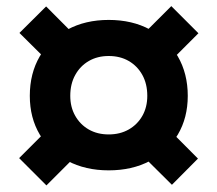

<svg xmlns="http://www.w3.org/2000/svg" viewBox="-20 -640 693 612"><path d="M326.5 -97Q252 -97 195.2 -127.2Q138.5 -157.5 106.8 -211Q75 -264.5 75 -334.5Q75 -406 106.8 -460.5Q138.5 -515 195.2 -545.8Q252 -576.5 326.5 -576.5Q401.5 -576.5 458.2 -545.8Q515 -515 546.8 -460.2Q578.5 -405.5 578.5 -334.5Q578.5 -264.5 546.8 -211Q515 -157.5 458.2 -127.2Q401.5 -97 326.5 -97ZM326.5 -211.5Q362.5 -211.5 390.2 -227.2Q418 -243 433.8 -270.8Q449.5 -298.5 449.5 -334.5Q449.5 -372.5 433.8 -401Q418 -429.5 390.5 -445.5Q363 -461.5 326.5 -461.5Q290.5 -461.5 263 -445.5Q235.5 -429.5 219.8 -401Q204 -372.5 204 -334.5Q204 -298.5 219.8 -270.8Q235.5 -243 263 -227.2Q290.5 -211.5 326.5 -211.5ZM165.5 -260.5 252.5 -173.5 128 -49 41 -136ZM526 -620.5 612.5 -534 488 -409.5 401.5 -496ZM251 -495 167 -411 42 -535 127 -619.5ZM611 -134.5 528 -51 403 -175 487 -259Z"/></svg>

Font: Hepta Slab ExtraLight
Style: Bold
Weight: 700
Version: Version 1.102